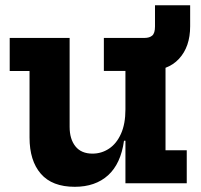

<svg xmlns="http://www.w3.org/2000/svg" viewBox="-20 -695 761 728"><path d="M455.6 -426H373.8V-551.2H607.6V-125.2H688.1V0H455.6ZM244 -551.2V-214Q244 -167.6 266.1 -140Q288.1 -112.5 330.7 -112.5Q365 -112.5 393.4 -131.4Q421.9 -150.3 438.7 -187.7Q455.6 -225.1 455.6 -280.2L481.8 -161.5H450.2Q438.1 -74.2 389.8 -30.4Q341.5 13.3 263.5 13.3Q177.6 13.3 134.8 -36.2Q92 -85.7 92 -173.5V-425.7H16.8V-551.2ZM701 -675.1V-595.3Q701 -517.7 658.6 -471.9Q616.2 -426 535.2 -426H481.5L528 -551.2Q547 -551.2 557.3 -560.2Q567.7 -569.3 567.7 -594.6V-675.1Z"/></svg>

Font: Hepta Slab ExtraLight
Style: Regular
Weight: 200
Designer: Michael LaGattuta
Foundry: Michael LaGattuta
Version: Version 1.100